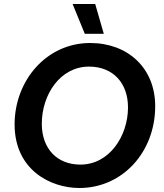

<svg xmlns="http://www.w3.org/2000/svg" viewBox="-20 -928 818 960"><path d="M377 12C592 12 756 -167 756 -397C756 -588 619 -713 431 -713C212 -713 53 -525 53 -306C53 -78 233 12 377 12ZM382 -105C265 -105 189 -185 189 -309C189 -455 281 -595 425 -595C546 -595 620 -512 620 -391C620 -248 527 -105 382 -105ZM404 -759H499L456 -908H343Z"/></svg>

Font: Fixel Display SemiBold
Style: Italic
Weight: 600
Italic angle: -10°
Designer: AlfaBravo + MacPaw
Foundry: Kyrylo Tkachov, Marchela Mozhyna, Serhii Makarenko, Maria Weinstein, Zakhar Kryvoshyya
Version: Version 1.210;Glyphs 3.2 (3217)